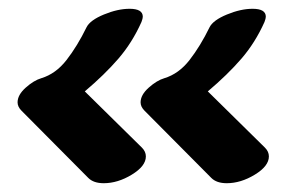

<svg xmlns="http://www.w3.org/2000/svg" viewBox="-20 -527 672 437"><path d="M173 -319 303 -191Q312 -182 312 -171Q312 -149 280 -129.5Q248 -110 216 -110Q193 -110 181 -122L29 -275Q20 -284 20 -294Q20 -311 38.5 -327.5Q57 -344 74 -349Q107 -359 131.5 -390.5Q156 -422 177 -465Q185 -481 216.5 -494Q248 -507 275 -507Q305 -507 305 -489Q305 -485 302 -477Q281 -430 249.5 -393.5Q218 -357 173 -319ZM453 -319 583 -191Q592 -182 592 -171Q592 -149 560 -129.5Q528 -110 496 -110Q473 -110 461 -122L309 -275Q300 -284 300 -294Q300 -311 318.5 -327.5Q337 -344 354 -349Q387 -359 411.5 -390.5Q436 -422 457 -465Q465 -481 496.5 -494Q528 -507 555 -507Q585 -507 585 -489Q585 -485 582 -477Q561 -430 529.5 -393.5Q498 -357 453 -319Z"/></svg>

Font: Sedgwick Ave Display
Style: Regular
Weight: 400
Designer: Kevin Burke, Pedro Vergani
Foundry: Google, Inc.
Version: Version 1.000